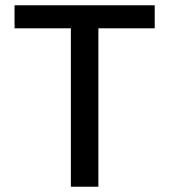

<svg xmlns="http://www.w3.org/2000/svg" viewBox="-20 -706 640 726"><path d="M248 0V-599H35V-686H565V-599H352V0Z"/></svg>

Font: Chivo Mono
Style: Regular
Weight: 400
Monospace: yes
Designer: Hector Gatti
Foundry: Omnibus-Type
Version: Version 1.008; ttfautohint (v1.8.4.7-5d5b)